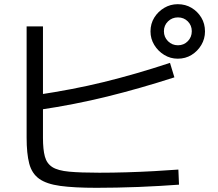

<svg xmlns="http://www.w3.org/2000/svg" viewBox="-20 -868 1040 916"><path d="M440 28Q334 28 268 19Q202 10 167 -15Q132 -40 119.5 -87.5Q107 -135 107 -212V-742H185V-210Q185 -155 194 -121.5Q203 -88 229.5 -71Q256 -54 310 -49Q364 -44 454 -44Q517 -44 584 -46Q651 -48 714.5 -51.5Q778 -55 831 -59L834 13Q792 16 742.5 19Q693 22 640.5 24Q588 26 536.5 27Q485 28 440 28ZM156 -415Q242 -428 320.5 -443Q399 -458 474.5 -476.5Q550 -495 628 -517.5Q706 -540 791 -568L812 -499Q648 -446 492 -407.5Q336 -369 167 -344ZM828 -588Q793 -588 763.5 -606Q734 -624 716 -653.5Q698 -683 698 -718Q698 -755 716 -784Q734 -813 763.5 -830.5Q793 -848 828 -848Q865 -848 894 -830.5Q923 -813 940.5 -784Q958 -755 958 -718Q958 -683 940.5 -653.5Q923 -624 894 -606Q865 -588 828 -588ZM829 -652Q857 -652 876 -671.5Q895 -691 895 -719Q895 -747 876 -766Q857 -785 829 -785Q801 -785 781.5 -766Q762 -747 762 -719Q762 -691 781.5 -671.5Q801 -652 829 -652Z"/></svg>

Font: M PLUS 2 Thin
Style: Regular
Weight: 400
Version: Version 1.001